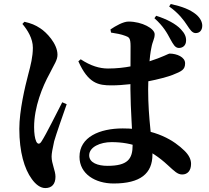

<svg xmlns="http://www.w3.org/2000/svg" viewBox="-20 -872 1040 957"><path d="M870.9 -632.9C889.5 -632.7 907.2 -643.8 907.5 -669.7C908 -688.3 901.2 -705.3 881.6 -726C856.2 -753.3 810.2 -777.1 758.4 -793.4L749.7 -781.2C794.9 -741 813.3 -706.4 829.4 -676.1C843.8 -650.7 852.2 -633.9 870.9 -632.9ZM546 42.6C679.6 42.6 739.9 -6.8 739.9 -102.1C739.9 -170.6 718.4 -273.7 718.4 -427C718.4 -509 726 -594.3 734.2 -632.4C740.4 -668.5 750.9 -677.1 750.9 -701.2C750.9 -729.5 688 -764.5 620.7 -764.5C594.2 -764.5 556.2 -742.7 530.6 -725.3L533.4 -709.6C557.7 -705.9 583.9 -701.5 605.3 -693.1C622.7 -686.5 630.8 -683.8 630.8 -641.1C630.8 -604.5 629.8 -505 630 -428.7C630.6 -325.3 641.1 -198.9 641.1 -149.3C641.1 -79.6 616.8 -45.4 515.5 -45.4C468.3 -45.4 424.5 -60.5 424.5 -97.6C424.5 -139.5 480 -163.6 535.9 -163.6C640.5 -163.6 728.2 -130.6 816.6 -48.6C850 -18.1 865.1 -2.3 888.1 -2.3C914.9 -2.3 932.3 -21.5 932.3 -55.2C932.3 -78.1 921.1 -99.7 899.1 -121.1C850.3 -168.8 758.5 -231.9 591.9 -231.9C476.7 -231.9 376.2 -189.1 376.2 -90.4C376.2 -4.4 455.8 42.6 546 42.6ZM205.9 65.4C238.6 65.4 256.5 45 256.5 8.9C256.5 -21.8 237.2 -55.5 237.2 -91.5C237.2 -107 241.3 -128 249.9 -167.7C260.2 -204 293.4 -298.3 312.4 -352.5L290.3 -362.3C263.9 -312.1 210.4 -202.6 186.7 -166.7C177.2 -151.5 167.1 -152.8 160.3 -167.4C153.9 -181.7 150 -207 150 -238.1C150 -338.3 191 -439.4 227.5 -505.5C250.3 -552.2 266.5 -571.7 266.5 -599.5C266.5 -654.2 211.1 -711.7 180.5 -731.1C155.8 -747.6 135.2 -755.7 101.8 -763.5L91.6 -752.7C117.4 -722.3 144.1 -679.7 143.8 -633.8C143.6 -589 133.5 -548.7 120.5 -500C104.7 -440 76.3 -321 76.3 -229.4C76.3 -114.7 101.6 -29.6 138.4 20.2C157.7 47.5 181.4 65.4 205.9 65.4ZM535.3 -446.5C652.9 -446.5 794.2 -480.8 839.5 -498.3C885.5 -516.8 902.6 -524.3 902.6 -556.6C902.6 -587.6 861.5 -604.7 825.6 -604.9C819.2 -604.9 792.2 -587.7 720.6 -564.9C674.4 -549.1 604.9 -530.5 518.2 -530.5C476.3 -530.5 432.1 -543.6 382.3 -576.5L370.6 -566.4C420.1 -455.2 470.9 -446.5 535.3 -446.5ZM954.9 -707.1C976.4 -706.8 987.8 -722.3 988.1 -743.2C988.6 -759.5 979.8 -781.4 957.3 -800.1C927.7 -824.1 888.8 -839.4 831.1 -852L823.1 -839.8C872.5 -804.7 896.2 -770.9 912.4 -746.5C927.5 -723.4 938.2 -707.4 954.9 -707.1Z"/></svg>

Font: Source Han Serif TW VF
Style: Regular
Weight: 250
Designer: Ryoko NISHIZUKA 西塚涼子 (kana & ideographs); Frank Grießhammer (Latin, Greek & Cyrillic); Wenlong ZHANG 张文龙 (bopomofo); San
Foundry: Adobe
Version: Version 2.002;hotconv 1.1.0;makeotfexe 2.6.0